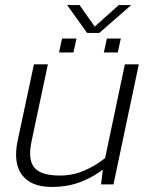

<svg xmlns="http://www.w3.org/2000/svg" viewBox="-20 -728 600 758"><path d="M324 -598 245 -708H294L354 -623L449 -708H498L372 -598ZM213 -521 225 -576H282L270 -521ZM390 -521 402 -576H457L445 -521ZM184 10Q102 10 66.5 -38Q31 -86 50 -174L114 -474H169L105 -172Q89 -99 115 -67Q141 -35 217 -35Q267 -35 312.5 -54.5Q358 -74 395 -104L473 -474H528L428 0H379L386 -58Q344 -27 295 -8.5Q246 10 184 10Z"/></svg>

Font: Kanit ExtraLight
Style: Italic
Weight: 275
Italic angle: -12°
Designer: Katatrad Team
Foundry: CadsonDemak
Version: Version 2.000; ttfautohint (v1.8.3)